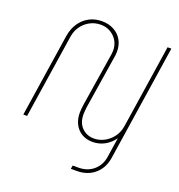

<svg xmlns="http://www.w3.org/2000/svg" viewBox="-161 -846 1111 1194"><g transform="rotate(20 395.0 -248.5)"><path d="M510 13Q468 13 437.5 -5.5Q407 -24 390.5 -56.5Q374 -89 374 -131Q374 -143 375.5 -158.5Q377 -174 379 -187L432 -521Q434 -530 435.5 -542.5Q437 -555 437 -564Q437 -618 400.5 -654Q364 -690 310 -690Q273 -690 240.5 -673Q208 -656 186 -625.5Q164 -595 158 -556L73 0H48L132 -550Q140 -600 164.5 -636.5Q189 -673 226.5 -693Q264 -713 310 -713Q355 -713 389.5 -694.5Q424 -676 443 -643Q462 -610 462 -566Q462 -556 460.5 -543Q459 -530 457 -521L403 -179Q402 -169 400.5 -155.5Q399 -142 399 -131Q399 -74 431 -42Q463 -10 511 -10Q546 -10 578.5 -27Q611 -44 634 -74.5Q657 -105 663 -145L685 -151Q678 -102 652.5 -65Q627 -28 590 -7.5Q553 13 510 13ZM441 216 445 193H482Q543 193 583 158Q623 123 631 67L748 -700H773L657 62Q647 133 599.5 174.5Q552 216 480 216Z"/></g></svg>

Font: MuseoModerno Thin
Style: Italic
Weight: 100
Italic angle: -9°
Designer: Pablo Cosgaya, Héctor Gatti, Marcela Romero, and the Authors of The MuseoModerno Project.
Foundry: Omnibus-Type Team
Version: Version 1.003